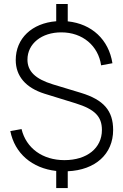

<svg xmlns="http://www.w3.org/2000/svg" viewBox="-20 -840 616 958"><path d="M260.5 98.5H318V14.5C456 8.5 544.5 -71.5 544.5 -191.5C544.5 -288 497 -342 384.5 -376.5L244 -419C156 -446 117 -484.5 117 -542.5C117 -622 188 -679 286.5 -678.5C391.5 -678.5 470.5 -612 484.5 -514L541 -524.5C522.5 -642.5 438 -721 318 -733.5V-820H260.5V-734C139.5 -724.5 58.5 -648.5 58.5 -540.5C58.5 -460 108.5 -402 202 -372.5L357.5 -324.5C452.5 -295 488.5 -259 488.5 -191.5C488.5 -101 414 -41 301.5 -41C192.5 -41 110.5 -100.5 87.5 -196L31.5 -186C53.5 -74.5 140 -0.5 260.5 13Z"/></svg>

Font: Eudonet Light
Style: Regular
Weight: 300
Designer: Mikhail Sharanda
Foundry: Mikhail Sharanda
Version: Version 4.503;Glyphs 3.1.2 (3151)